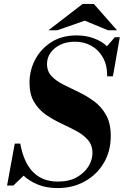

<svg xmlns="http://www.w3.org/2000/svg" viewBox="-20 -943 629 976"><path d="M273 13Q216 13 173 -4.5Q130 -22 100 -50L48 0H16L55 -213H83Q118 -20 274 -20Q332 -20 370.5 -42Q409 -64 429.5 -97Q450 -130 450 -165Q450 -205 427 -231.5Q404 -258 367.5 -277.5Q331 -297 290 -316Q249 -335 212.5 -360.5Q176 -386 153 -425Q130 -464 130 -522Q130 -585 158.5 -639.5Q187 -694 240.5 -728.5Q294 -763 369 -763Q419 -763 459 -747.5Q499 -732 524 -708L564 -754H589L554 -555H525Q525 -612 503 -651Q481 -690 444 -710.5Q407 -731 360 -731Q319 -731 287.5 -716Q256 -701 237.5 -675.5Q219 -650 219 -618Q219 -580 242.5 -555.5Q266 -531 303 -512.5Q340 -494 381 -474.5Q422 -455 459 -427.5Q496 -400 519.5 -358Q543 -316 543 -252Q543 -174 507.5 -114.5Q472 -55 411 -21Q350 13 273 13ZM226 -789 400 -923H457L575 -789H529L411 -838L271 -789Z"/></svg>

Font: Libre Bodoni SemiBold
Style: Italic
Weight: 600
Italic angle: -13°
Version: Version 2.003